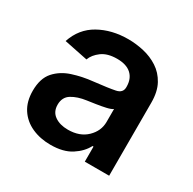

<svg xmlns="http://www.w3.org/2000/svg" viewBox="-130 -686 834 830"><g transform="rotate(30 287.0 -271.0)"><path d="M219.7 11.2Q168 11.2 126.5 -7.6Q85 -26.4 61 -63Q37.1 -99.6 37.1 -153.3Q37.1 -214.8 67.1 -248.8Q97.2 -282.7 144.8 -298.1Q192.4 -313.5 245.1 -318.8Q316.4 -326.7 348.1 -333.3Q379.9 -339.8 379.9 -368.2V-370.6Q379.9 -410.6 355.5 -432.9Q331.1 -455.1 284.7 -455.1Q236.8 -455.1 208.5 -434.1Q180.2 -413.1 170.4 -386.2L52.7 -410.2Q76.7 -482.4 139.4 -517.6Q202.1 -552.7 284.2 -552.7Q322.8 -552.7 362.1 -543.7Q401.4 -534.7 434.1 -513.4Q466.8 -492.2 486.8 -455.8Q506.8 -419.4 506.8 -364.7V0H385.3V-75.2H380.4Q362.3 -40 322.8 -14.4Q283.2 11.2 219.7 11.2ZM252.4 -83Q311 -83 345.9 -116.7Q380.9 -150.4 380.9 -195.8V-260.3Q372.1 -253.4 349.6 -248.3Q327.1 -243.2 302 -239.5Q276.9 -235.8 260.3 -233.4Q217.3 -227.5 188.7 -210Q160.2 -192.4 160.2 -154.8Q160.2 -119.6 186 -101.3Q211.9 -83 252.4 -83Z"/></g></svg>

Font: Inter SemiBold
Style: Regular
Weight: 600
Designer: Rasmus Andersson
Foundry: rsms
Version: Version 4.001;git-9221beed3